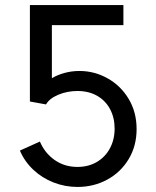

<svg xmlns="http://www.w3.org/2000/svg" viewBox="-20 -740 622 768"><path d="M59.6 -137.7 139.6 -173.8Q158.7 -128.4 198.2 -100.3Q237.8 -72.3 290 -72.3Q333.5 -72.3 367.2 -92Q400.9 -111.8 419.7 -146.7Q438.5 -181.6 438.5 -225.6Q438.5 -269 420.4 -303.2Q402.3 -337.4 368.7 -356.7Q335 -376 290 -376Q249 -376 213.4 -361.1Q177.7 -346.2 164.1 -322.3L99.6 -334V-719.7H473.6V-639.6H187.5V-427.2Q208.5 -439.9 237.3 -448Q266.1 -456.1 297.9 -456.1Q357.9 -456.1 410.6 -426.5Q463.4 -397 494.9 -344Q526.4 -291 526.4 -223.6Q526.4 -156.2 494.6 -103.5Q462.9 -50.8 408.9 -21.5Q355 7.8 290 7.8Q239.7 7.8 193.8 -10.3Q147.9 -28.3 113 -61.3Q78.1 -94.2 59.6 -137.7Z"/></svg>

Font: Reddit Sans Fudge
Style: Regular
Weight: 400
Designer: Stephen Hutchings
Foundry: Reddit
Version: Version 1.011